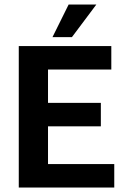

<svg xmlns="http://www.w3.org/2000/svg" viewBox="-20 -839 546 859"><path d="M64 -632.8H478V-527.8H194.8V-378.9H431.2V-273.9H194.8V-105H491.2V0H64ZM411.1 -818.8 301.8 -672.9H214.8L287.1 -818.8Z"/></svg>

Font: Tajawal
Style: Bold
Weight: 700
Designer: Boutros Fonts
Foundry: Created by Boutros International 2017
Version: Version 1.700